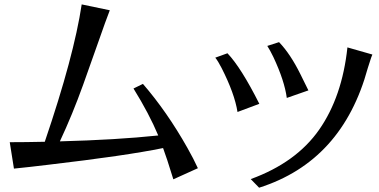

<svg xmlns="http://www.w3.org/2000/svg" viewBox="-20 -790 1763 894"><path d="M25.4 -127.9Q98.6 -127.9 188.5 -129.9Q324.2 -528.3 360.4 -769.5L491.2 -742.2Q469.7 -686.5 443.4 -610.4Q417 -534.2 367.2 -395.5Q317.4 -256.8 258.8 -131.8Q521.5 -138.7 716.8 -159.2Q674.8 -259.8 601.6 -377.9L645.5 -399.4Q757.8 -269.5 852.5 -101.6Q881.8 -49.8 901.4 -6.8L787.1 44.9Q754.9 -59.6 739.3 -100.6Q568.4 -65.4 202.1 -22.5Q113.3 -11.7 44.9 -4.9Z M982.4 -521.5 1039.1 -542Q1102.5 -475.6 1187.5 -306.6L1085.9 -268.6Q1072.3 -354.5 1011.7 -473.6Q995.1 -505.9 982.4 -521.5ZM1147.5 43.9Q1359.4 -33.2 1466.3 -186.5Q1573.2 -339.8 1597.7 -569.3L1713.9 -536.1Q1708 -522.5 1702.6 -504.4Q1697.3 -486.3 1692.4 -472.7Q1574.2 -39.1 1186.5 84ZM1224.6 -576.2 1279.3 -593.8Q1332 -539.1 1378.9 -444.3Q1399.4 -403.3 1416 -369.1L1315.4 -334Q1304.7 -414.1 1252.9 -524.4Q1237.3 -556.6 1224.6 -576.2Z"/></svg>

Font: GenEi LateMin P v2
Style: Medium
Weight: 500
Designer: o_tamon (Modified)
Foundry: o_tamon / Adobe Systems Incorporated / FONT 910 / Philipp H. Poll
Version: Version 2.1;Original Version 1.004